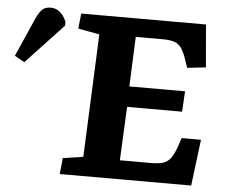

<svg xmlns="http://www.w3.org/2000/svg" viewBox="-242 -772 977 831"><g transform="rotate(5 246.5 -357.0)"><path d="M165 -617 72 -634 79 -700H621L637 -515L556 -506L544 -542Q533 -573 521.5 -590Q510 -607 491 -613.5Q472 -620 441 -620H323L314 -404H556L551 -315H312L301 -82H436Q465 -82 485 -87Q505 -92 519 -109Q533 -126 545 -160L559 -201H643L618 0H47L54 -70L142 -83ZM-148 -469 -191 -493 -117 -661Q-103 -691 -90 -702.5Q-77 -714 -54 -714Q-10 -714 14 -659V-642Z"/></g></svg>

Font: Literata 7pt
Style: Bold Italic
Weight: 700
Italic angle: -2°
Designer: Latin by Veronika Burian and Jose Scaglione. Greek by Irene Vlachou. Cyrillic by Vera Evstafieva
Foundry: TypeTogether
Version: Version 3.002